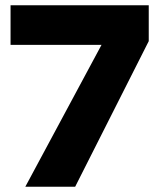

<svg xmlns="http://www.w3.org/2000/svg" viewBox="-20 -708 604 728"><path d="M265 0H76L365 -538H20V-688H544V-552Z"/></svg>

Font: Roundo Variable
Style: Regular
Weight: 200
Designer: Shiva Nallaperumal
Foundry: Indian Type Foundry
Version: Version 2.000